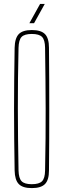

<svg xmlns="http://www.w3.org/2000/svg" viewBox="-20 -959 324 984"><path d="M143 5Q96 5 76 -16Q56 -37 55 -85Q53.5 -169.5 52.8 -246.8Q52 -324 52 -399.5Q52 -475 52.8 -552.2Q53.5 -629.5 55 -714Q56 -763 76 -784Q96 -805 143 -805Q190.5 -805 210.8 -784Q231 -763 231 -714Q232 -629.5 232.2 -552.2Q232.5 -475 232.5 -399.5Q232.5 -324 232.2 -246.8Q232 -169.5 231 -85Q231 -37 210.8 -16Q190.5 5 143 5ZM143 -15Q180.5 -15 195.5 -30.2Q210.5 -45.5 211 -85Q213 -171 213.5 -249.2Q214 -327.5 214 -403Q214 -478.5 213 -555Q212 -631.5 211 -714Q210.5 -754.5 195.5 -769.8Q180.5 -785 143 -785Q105.5 -785 90.8 -769.8Q76 -754.5 75 -714Q73 -631.5 72.2 -555Q71.5 -478.5 71.5 -403Q71.5 -327.5 72.5 -249.2Q73.5 -171 75 -85Q76 -45.5 90.8 -30.2Q105.5 -15 143 -15ZM130.5 -840 185.5 -939H209.5L154.5 -840Z"/></svg>

Font: Big Shoulders Display Thin Thin
Style: Regular
Weight: 250
Version: Version 2.002